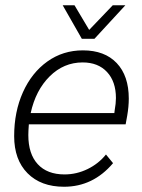

<svg xmlns="http://www.w3.org/2000/svg" viewBox="-20 -702 543 732"><path d="M471 -326Q471 -296 465 -261L459 -228H90Q88 -202 88 -187Q88 -115 124 -76Q160 -37 226 -37Q272 -37 314 -57.5Q356 -78 384 -113L411 -80Q335 10 224 10Q136 10 85 -41.5Q34 -93 34 -183Q34 -276 67.5 -350.5Q101 -425 160.5 -467.5Q220 -510 296 -510Q379 -510 425 -461.5Q471 -413 471 -326ZM422 -328Q422 -391 388 -427.5Q354 -464 295 -464Q223 -464 169.5 -411Q116 -358 97 -271H416L417 -280Q422 -308 422 -328ZM219 -682H264L320 -588L410 -682H458L340 -554H292Z"/></svg>

Font: Sarabun ExtraLight
Style: Italic
Weight: 275
Italic angle: -10°
Designer: Suppakit Chalermlarp | Katatrad Co.,Ltd.
Foundry: Cadson Demak Co.,Ltd.
Version: Version 1.000; ttfautohint (v1.6)